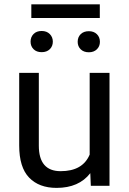

<svg xmlns="http://www.w3.org/2000/svg" viewBox="-20 -869 603 898"><path d="M69.8 -528.3H161.6V-187.5Q161.6 -68.4 263.7 -68.4Q366.7 -68.4 399.4 -146V-528.3H492.2V0H404.8L402.3 -59.1Q349.1 9.8 244.6 9.8Q162.6 9.8 116.2 -38.3Q69.8 -86.4 69.8 -188.5ZM227.1 -674.3Q227.1 -652.8 212.9 -638.9Q198.7 -625 174.8 -625Q150.9 -625 137 -638.9Q123 -652.8 123 -674.3Q123 -695.8 137 -710Q150.9 -724.1 174.8 -724.1Q198.7 -724.1 212.9 -709.7Q227.1 -695.3 227.1 -674.3ZM343.3 -673.3Q343.3 -695.3 357.4 -709.2Q371.6 -723.1 395.5 -723.1Q418.9 -723.1 433.1 -709.2Q447.3 -695.3 447.3 -673.3Q447.3 -652.3 433.1 -638.4Q418.9 -624.5 395.5 -624.5Q371.6 -624.5 357.4 -638.4Q343.3 -652.3 343.3 -673.3ZM446.8 -848.6V-784.7H126.5V-848.6Z"/></svg>

Font: Bert Sans Medium
Style: Regular
Weight: 500
Designer: Christian Robertson, Adam Twardoch, & Cristiano Sobral
Foundry: Google
Version: Version 12.135;January 10, 2020;FontCreator 12.0.0.2547 64-b